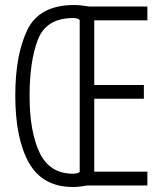

<svg xmlns="http://www.w3.org/2000/svg" viewBox="-20 -740 640 766"><path d="M329 0H568V-55H356V-346H554V-401H356V-659H568V-714H336Q301 -720 276 -720Q137 -720 89 -620.5Q41 -521 41 -359Q41 -187 95.5 -90.5Q150 6 271 6Q287 6 301.5 4Q316 2 329 0ZM98 -358Q98 -495 131 -581.5Q164 -668 272 -668Q291 -668 298 -660V-54Q289 -47 271 -47Q178 -47 138 -131Q98 -215 98 -358Z"/></svg>

Font: Noto Sans Mono UI Light
Style: Regular
Weight: 300
Designer: Monotype Design team
Foundry: Monotype Imaging Inc.
Version: 1.000